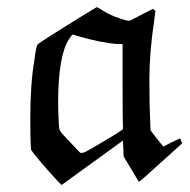

<svg xmlns="http://www.w3.org/2000/svg" viewBox="-20 -490 540 545"><path d="M86 -363Q86 -365 128 -391.5Q170 -418 212 -444L255 -470L256 -469Q258 -468 260 -467Q262 -466 264 -465Q283 -452 308 -442Q338 -431 346 -431Q350 -431 358 -436L414 -465L421 -459L418 -434Q404 -342 404 -262Q404 -189 407 -126L408 -119L425 -97Q443 -74 444 -74L467 -86L491 -97Q492 -97 497 -83L436 -28Q377 26 374 26L331 -46L329 -91L155 35Q154 35 135.5 15Q117 -5 96 -29.5Q75 -54 68 -65L67 -86Q66 -100 66 -156Q66 -253 78 -322Q81 -349 86 -363ZM203 -387 187 -392Q184 -392 176 -379Q145 -332 145 -197Q145 -178 147 -138Q148 -121 151 -118Q156 -110 187 -78L208 -56H214Q221 -57 253 -76L308 -109L329 -123V-136Q328 -143 328 -257V-365H314Q269 -368 203 -387Z"/></svg>

Font: MathJax_Fraktur
Style: Regular
Weight: 400
Version: Version 1.1